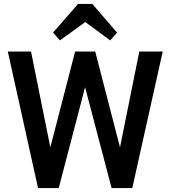

<svg xmlns="http://www.w3.org/2000/svg" viewBox="-20 -964 874 984"><path d="M175 0 20 -700H139L238 -209L365 -700H468L595 -209L694 -700H814L658 0H552L416 -517L281 0ZM380 -944H453L580 -797L545 -757L417 -851L287 -757L252 -797Z"/></svg>

Font: Zen Kaku Gothic New
Style: Bold
Weight: 700
Designer: Yoshimichi Ohira
Foundry: Positype
Version: Version 1.002